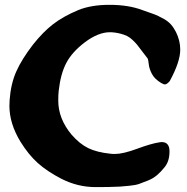

<svg xmlns="http://www.w3.org/2000/svg" viewBox="-20 -761 768 787"><path d="M633.8 -177.7Q634.8 -177.7 637.7 -178.2Q640.6 -178.7 642.6 -178.7Q674.8 -178.7 674.8 -140.6Q674.8 -99.6 654.3 -75.2Q639.6 -56.6 623.5 -43Q607.4 -29.3 586.4 -21Q565.4 -12.7 550.8 -7.3Q536.1 -2 509.8 0.5Q483.4 2.9 471.2 3.9Q459 4.9 427.2 5.4Q395.5 5.9 385.7 5.9H371.1Q298.8 5.9 231.4 -28.3Q172.9 -58.6 134.8 -92.8Q96.7 -127 63.5 -180.7Q18.6 -254.9 18.6 -327.1Q18.6 -342.8 19.5 -351.6Q24.4 -418 46.9 -468.3Q69.3 -518.6 115.2 -578.1Q156.2 -629.9 197.3 -661.6Q238.3 -693.4 300.8 -719.7Q353.5 -741.2 428.7 -741.2Q506.8 -741.2 563.5 -719.7Q570.3 -716.8 592.3 -709.5Q614.3 -702.1 625 -697.3Q635.7 -692.4 652.3 -683.1Q668.9 -673.8 680.7 -660.6Q692.4 -647.5 701.2 -629.9Q718.8 -594.7 718.8 -557.6Q718.8 -507.8 675.8 -428.7Q664.1 -415 656.2 -415Q650.4 -415 640.6 -420.9Q614.3 -436.5 603 -457.5Q591.8 -478.5 589.8 -497.6Q587.9 -516.6 585 -521.5Q576.2 -532.2 562.5 -550.8Q548.8 -569.3 542 -577.6Q535.2 -585.9 523.9 -596.7Q512.7 -607.4 501 -613.3Q489.3 -619.1 473.6 -623Q450.2 -628.9 430.7 -628.9Q382.8 -628.9 328.1 -587.9Q275.4 -547.9 252 -503.4Q228.5 -459 220.7 -389.6Q218.8 -375 218.8 -348.6Q218.8 -274.4 273.4 -209Q306.6 -170.9 341.8 -153.8Q377 -136.7 432.6 -130.9Q439.5 -129.9 451.2 -129.9Q484.4 -129.9 542.5 -151.4Q600.6 -172.9 633.8 -177.7Z"/></svg>

Font: Essays1743
Style: Bold
Weight: 700
Designer: Based on the typeface in a 1743 English translation of the essays of Montaigne.  PostScript/TrueType font designed by Jo
Version: Version 002.100